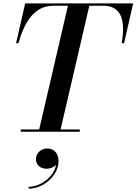

<svg xmlns="http://www.w3.org/2000/svg" viewBox="-20 -770 798 1122"><path d="M101 -13.5V0H446V-13.5H334L502 -736.5H582.5C694.5 -736.5 713 -644.5 691 -517.5H705L758 -750H127L74 -517.5H87.5C124 -643.5 180.5 -736.5 292.5 -736.5H377L209 -13.5ZM190 159C190 190.5 211.5 216 253 216C273.5 216 295 207.5 308 193C294.5 265 216 321.5 147.5 321.5V332.5C232.5 332.5 322 258 322 171C322 123 293 97.5 255.5 97.5C219.5 97.5 190 126.5 190 159Z"/></svg>

Font: Bodoni* 16pt Medium
Style: Italic
Weight: 500
Italic angle: -13°
Version: Version 2.3